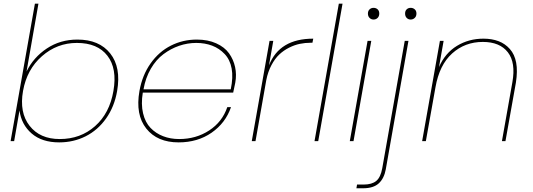

<svg xmlns="http://www.w3.org/2000/svg" viewBox="-20 -760 2870 1034"><path d="M123 -375Q160.2 -451.2 232.2 -499Q304.2 -546.9 397 -546.9Q514.6 -546.9 573.7 -472.2Q632.8 -397.5 610.8 -270Q596.2 -185.5 551.5 -122.3Q506.8 -59.1 441.4 -26.1Q376 6.8 298.8 6.8Q206.1 6.8 150.6 -41Q95.2 -88.9 85 -165L56.2 0H37.1L168 -740.2H187ZM590.8 -270Q611.8 -390.6 558.6 -459.7Q505.4 -528.8 394 -528.8Q287.1 -528.8 205.8 -457.3Q124.5 -385.7 104 -270Q83.5 -154.3 139.2 -82.8Q194.8 -11.2 301.8 -11.2Q413.6 -11.2 491.9 -80.6Q570.3 -149.9 590.8 -270Z M1037.1 -528.8Q989.7 -528.8 944.8 -513.4Q899.9 -498 860.4 -468.5Q820.8 -439 792.2 -389.9Q763.7 -340.8 752.9 -278.8H1222.7Q1236.3 -343.8 1227.5 -391.1Q1218.8 -438.5 1189.9 -469Q1161.1 -499.5 1122.3 -514.2Q1083.5 -528.8 1037.1 -528.8ZM1224.1 -183.1Q1194.8 -97.7 1119.6 -45.4Q1044.4 6.8 941.9 6.8Q827.1 6.8 767.8 -67.6Q708.5 -142.1 731 -270Q746.1 -355 791 -418.5Q835.9 -481.9 900.4 -514.4Q964.8 -546.9 1040 -546.9Q1099.6 -546.9 1144.5 -526.6Q1189.5 -506.3 1213.4 -472.9Q1237.3 -439.5 1246.1 -398.9Q1254.9 -358.4 1247.1 -314.9Q1239.3 -274.9 1235.8 -261.2H749Q738.8 -198.7 750.5 -149.7Q762.2 -100.6 790.8 -71Q819.3 -41.5 858.6 -26.4Q897.9 -11.2 944.8 -11.2Q1035.6 -11.2 1106.4 -57.4Q1177.2 -103.5 1204.1 -183.1Z M1356 0H1335.9L1431.6 -540H1451.7L1428.7 -408.2Q1484.9 -551.8 1667 -551.8L1662.6 -529.8H1653.8Q1623.5 -529.8 1595 -523.9Q1566.4 -518.1 1537.1 -503.4Q1507.8 -488.8 1484.1 -466.6Q1460.4 -444.3 1441.7 -408.9Q1422.9 -373.5 1414.1 -329.1Z M1673.8 0 1804.7 -740.2H1824.7L1693.8 0Z M1863.8 0 1959.5 -540H1979.5L1883.8 0ZM1991.7 -654.8Q1979 -654.8 1970.2 -663.6Q1961.4 -672.4 1961.4 -687Q1961.4 -701.2 1970.2 -709.5Q1979 -717.8 1991.7 -717.8Q2004.9 -717.8 2013.7 -709.7Q2022.5 -701.7 2022.5 -687Q2022.5 -672.4 2013.7 -663.6Q2004.9 -654.8 1991.7 -654.8Z M2159.7 -540H2179.7L2057.6 151.9Q2048.8 200.7 2020 227.3Q1991.2 253.9 1935.5 253.9H1899.4L1902.8 233.9H1938.5Q1982.4 233.9 2006.1 214.6Q2029.8 195.3 2038.6 146ZM2191.4 -654.8Q2178.7 -654.8 2170.2 -663.6Q2161.6 -672.4 2161.6 -687Q2161.6 -701.7 2170.2 -709.7Q2178.7 -717.8 2191.4 -717.8Q2204.6 -717.8 2213.6 -709.7Q2222.7 -701.7 2222.7 -687Q2222.7 -672.4 2213.6 -663.6Q2204.6 -654.8 2191.4 -654.8Z M2683.1 0 2739.3 -316.9Q2758.3 -422.4 2715.1 -478.3Q2671.9 -534.2 2580.1 -534.2Q2483.9 -534.2 2415 -472.2Q2346.2 -410.2 2325.2 -290L2273.4 0H2253.4L2349.1 -540H2369.1L2344.2 -398.9Q2377 -474.1 2440.7 -512.9Q2504.4 -551.8 2583.5 -551.8Q2628.9 -551.8 2664.6 -538.3Q2700.2 -524.9 2725.8 -496.1Q2751.5 -467.3 2759.8 -422.4Q2768.1 -377.4 2758.3 -314.9L2702.1 0Z"/></svg>

Font: SVN-Poppins Thin
Style: Italic
Weight: 100
Italic angle: -10°
Designer: Ninad Kale (Devanagari), Jonny Pinhorn (Latin)
Foundry: Indian Type Foundry
Version: Version 3.002 2017